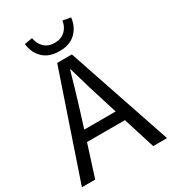

<svg xmlns="http://www.w3.org/2000/svg" viewBox="-222 -1057 1050 1173"><g transform="rotate(-30 303.0 -470.5)"><path d="M409.2 -941.4 464.8 -931.6Q458 -869.1 416.5 -828.6Q375 -788.1 301.8 -788.1Q228.5 -788.1 187 -828.1Q145.5 -868.2 138.7 -931.6L194.3 -941.4Q201.2 -899.4 228.5 -873Q255.9 -846.7 301.8 -846.7Q347.7 -846.7 375.5 -873.5Q403.3 -900.4 409.2 -941.4ZM191.4 -297.9H413.1L377.9 -410.2Q354.5 -480.5 303.7 -658.2H299.8Q265.6 -535.2 226.6 -410.2ZM505.9 0 435.5 -223.6H168L96.7 0H2.9L252 -733.4H355.5L603.5 0Z"/></g></svg>

Font: irohakakuC Regular
Style: Regular
Weight: 400
Designer: [Source Han Sans]
Ryoko NISHIZUKA Ë•øÂ°öÊ∂ºÂ≠ê (kana & ideographs); Paul D. Hunt (Latin, Greek & Cyrillic); Wenlong ZHAN
Version: Version 1.001.20160904